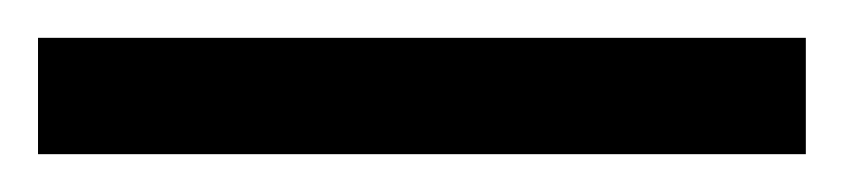

<svg xmlns="http://www.w3.org/2000/svg" viewBox="-22 64 444 101"><path d="M401.9 83.9V145.1H-2V83.9Z"/></svg>

Font: Khula Semibold
Style: Regular
Weight: 600
Designer: Erin McLaughlin, Steve Matteson
Version: Version 1.000;PS 1.0;hotconv 1.0.72;makeotf.lib2.5.5900; ttf